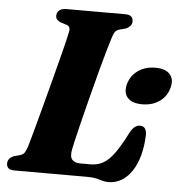

<svg xmlns="http://www.w3.org/2000/svg" viewBox="-52 -749 772 813"><g transform="rotate(5 334.5 -343.0)"><path d="M348.8 0H39Q18.5 0 11.2 -7.9Q3.9 -15.8 4.3 -27.8Q4.4 -39.2 12 -47.6Q19.5 -56.1 31.4 -60.3L55.9 -66.9Q68.9 -71 75 -79.9Q81 -88.9 87.1 -107.7Q91.7 -123 100.2 -154Q108.6 -185 119.7 -225.9Q130.8 -266.8 143 -313Q155.2 -359.1 167.2 -405Q179.1 -450.8 189.6 -491.3Q200 -531.7 207.3 -561.5Q214.6 -591.2 217.1 -605.1Q219.6 -617.2 216 -624.2Q212.3 -631.1 203.6 -633.9L178.6 -641.5Q169.2 -645.4 163.1 -651.7Q157 -657.9 157 -667.8Q157 -682.1 167.4 -691.1Q177.8 -700 197.4 -700H446.6Q466.8 -700 474 -692.2Q481.2 -684.4 481.2 -672.4Q481.2 -660.3 473.4 -652.2Q465.7 -644 455.2 -639.8L427.7 -632.7Q417.4 -629.6 411.4 -622.5Q405.5 -615.3 400 -598Q392.5 -574.8 382.5 -539.9Q372.5 -505 361.3 -463.5Q350.2 -421.9 338.8 -377.9Q327.4 -333.8 316.6 -291.3Q305.8 -248.8 296.9 -212.4Q288.1 -176 281.8 -149.6Q275.6 -123.3 273.5 -111.6Q267.1 -79.8 277.8 -66.9Q288.5 -54 313.1 -54H356.4Q387 -54 410.7 -67.6Q434.5 -81.2 457.4 -112.9Q480.4 -144.7 507.9 -199.3Q518.6 -219.3 528.8 -227.2Q539.1 -235.2 550.3 -235.2Q566.4 -235.2 573 -224.9Q579.7 -214.7 579.3 -197.4Q577.7 -149.6 566.9 -110.4Q556.1 -71.3 537.4 -43.5Q518.7 -15.7 493.8 -0.7Q468.9 14.3 438.2 14.3Q424.3 14.3 412.2 10.7Q400.1 7.1 385.6 3.5Q371.2 0 348.8 0ZM552.1 -326.3Q509.2 -326.3 489.9 -347.8Q470.7 -369.3 480.6 -406.1Q490.6 -442.2 521.2 -463.8Q551.8 -485.5 594.8 -485.5Q638.1 -485.5 656.9 -463.8Q675.8 -442.2 665.8 -406.1Q656.2 -369.7 625.8 -348Q595.4 -326.3 552.1 -326.3Z"/></g></svg>

Font: Fraunces
Style: Italic
Weight: 900
Italic angle: -16°
Version: Version 1.000;[0bf87f6ff]